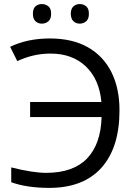

<svg xmlns="http://www.w3.org/2000/svg" viewBox="-20 -913 670 943"><path d="M208 -64Q340.3 -64.5 407.7 -134.8Q475.1 -205.1 479 -337.9H127.9V-412.1H478Q467.8 -523.9 401.4 -586.9Q335 -649.9 228 -649.9Q144 -649.9 64.9 -612.8L29.8 -683.1Q114.3 -724.1 224.6 -724.1Q335 -724.1 411.1 -681.2Q487.3 -638.2 527.3 -558.6Q566.9 -479 566.9 -371.1Q566.9 -187.5 478 -88.9Q389.2 9.8 222.2 9.8Q111.3 9.8 35.2 -18.1V-90.8Q141.1 -64 208 -64ZM327.6 -845.7Q328.1 -870.6 340.8 -881.8Q353.5 -893.1 371.6 -893.1Q389.6 -893.1 403.3 -881.8Q417 -870.6 416.5 -845.7Q417 -820.3 403.3 -808.6Q389.6 -796.9 371.6 -796.9Q353.5 -796.9 340.8 -808.6Q328.1 -820.3 327.6 -845.7ZM141.6 -845.7Q141.6 -870.6 154.3 -881.8Q167 -893.1 185.5 -893.1Q204.1 -893.1 217.8 -881.8Q231.4 -870.6 231 -845.7Q231.4 -820.3 217.8 -808.6Q204.1 -796.9 185.5 -796.9Q167 -796.9 154.3 -808.6Q141.6 -820.3 141.6 -845.7Z"/></svg>

Font: OpenSans
Style: Regular
Weight: 400
Foundry: Ascender Corporation
Version: Version 1.10